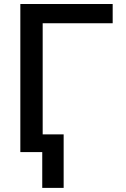

<svg xmlns="http://www.w3.org/2000/svg" viewBox="-20 -747 617 943"><path d="M533.4 -632.8H189.6V-87H292.6V175.8H187.5V0H79.9V-727.3H533.4Z"/></svg>

Font: Cannonade Med
Style: Regular
Weight: 500
Designer: Rasmus Andersson
Foundry: rsms
Version: Version 3.012;git-f93a4a705